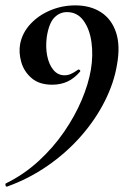

<svg xmlns="http://www.w3.org/2000/svg" viewBox="-47 -419 493 714"><path d="M-21 275Q-25 276 -26.5 270Q-28 264 -25 263Q42 230 96.5 180Q151 130 191.5 71Q232 12 257 -47.5Q282 -107 291 -160Q300 -214 293 -263Q286 -312 263 -343Q240 -374 202 -374Q175 -374 155 -353.5Q135 -333 127 -282Q122 -244 128.5 -211.5Q135 -179 151.5 -159Q168 -139 193 -139Q205 -139 216.5 -144Q228 -149 242 -159Q245 -162 249 -159Q253 -156 251 -153Q230 -128 204.5 -116Q179 -104 147 -104Q99 -104 70.5 -128.5Q42 -153 32 -188.5Q22 -224 28 -256Q36 -297 66 -329.5Q96 -362 140 -380.5Q184 -399 233 -399Q289 -399 328.5 -373.5Q368 -348 384.5 -298.5Q401 -249 388 -178Q377 -111 342.5 -42.5Q308 26 254 87.5Q200 149 130 197.5Q60 246 -21 275Z"/></svg>

Font: Cormorant
Style: Bold Italic
Weight: 700
Italic angle: -10°
Designer: Christian Thalmann (Catharsis Fonts)
Foundry: Catharsis Fonts
Version: Version 4.000